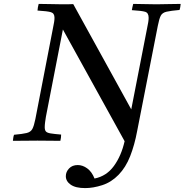

<svg xmlns="http://www.w3.org/2000/svg" viewBox="-20 -721 945 983"><path d="M464 193Q525 181 563 129Q601 77 618 2L302 -570L215 -123Q213 -111 211 -96Q209 -81 209 -70Q209 -55 215 -48Q221 -41 239 -38Q257 -35 293 -32Q293 -25 292 -16Q291 -7 289 0Q265 0 230 -0.5Q195 -1 172 -1Q149 -1 112 -0.5Q75 0 46 0Q47 -7 48 -15.5Q49 -24 52 -31Q96 -35 116.5 -40Q137 -45 145.5 -60.5Q154 -76 161 -111L251 -576Q255 -595 257 -607.5Q259 -620 259 -630Q259 -653 241 -658.5Q223 -664 172 -667Q173 -683 178 -701Q208 -701 242.5 -700Q277 -699 299 -699Q307 -699 325.5 -699Q344 -699 355 -700L652 -161L733 -576Q737 -595 739 -607.5Q741 -620 741 -630Q741 -655 723.5 -660.5Q706 -666 655 -669Q656 -677 658 -684.5Q660 -692 662 -701Q685 -701 721 -700Q757 -699 781 -699Q804 -699 839 -700Q874 -701 905 -701Q904 -693 903 -685.5Q902 -678 899 -670Q854 -666 832.5 -661Q811 -656 803 -640.5Q795 -625 788 -589L682 -49Q669 21 646.5 78.5Q624 136 587 174Q550 212 503.5 227Q457 242 416 242Q367 242 342 224.5Q317 207 317 181Q317 159 333.5 141.5Q350 124 378 124Q403 124 426.5 141Q450 158 464 193Z"/></svg>

Font: Castoro
Style: Italic
Weight: 400
Italic angle: -11°
Designer: John Hudson with Paul Hanslow, assisted by Kaja Sojewska.
Foundry: Tiro Typeworks Ltd.
Version: Version 2.04